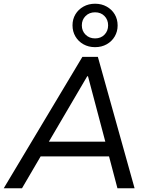

<svg xmlns="http://www.w3.org/2000/svg" viewBox="-24 -1010 817 1030"><path d="M-4 0 418 -705H501L698 0H606L553 -201L592 -171H163L211 -200L94 0ZM444 -601 227 -231 205 -250H575L546 -231L448 -601ZM486 -757Q451 -757 423.5 -772.5Q396 -788 380.5 -814.5Q365 -841 365 -874Q365 -907 380.5 -933Q396 -959 423.5 -974.5Q451 -990 486 -990Q521 -990 548.5 -974.5Q576 -959 591.5 -933Q607 -907 607 -873Q607 -841 591.5 -814.5Q576 -788 548.5 -772.5Q521 -757 486 -757ZM486 -804Q517 -804 536.5 -824Q556 -844 556 -874Q556 -904 536.5 -924Q517 -944 486 -944Q455 -944 435 -924Q415 -904 415 -874Q415 -844 435 -824Q455 -804 486 -804Z"/></svg>

Font: Nunito Sans 7pt
Style: Italic
Weight: 400
Italic angle: -9°
Designer: Vernon Adams
Foundry: Vernon Adams
Version: Version 3.101;gftools[0.9.27]